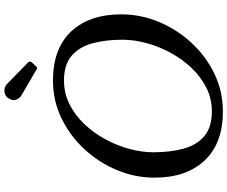

<svg xmlns="http://www.w3.org/2000/svg" viewBox="-100 -920 1030 870"><g transform="rotate(-90 415.0 -485.0)"><path d="M160 -305Q160 -229 176.2 -169Q192.5 -109 232.8 -74.5Q273 -40 345 -40Q403 -40 453 -65.2Q503 -90.5 543 -133Q583 -175.5 611.5 -228.2Q640 -281 655 -337.2Q670 -393.5 670 -445Q670 -521 653.8 -581Q637.5 -641 597.2 -675.5Q557 -710 485 -710Q427 -710 377 -684.8Q327 -659.5 287 -617Q247 -574.5 218.5 -521.8Q190 -469 175 -412.8Q160 -356.5 160 -305ZM345 10Q200.5 10 122.8 -72.8Q45 -155.5 45 -300Q45 -387.5 79.2 -469.8Q113.5 -552 174 -617.5Q234.5 -683 314.2 -721.5Q394 -760 485 -760Q630 -760 707.5 -677.5Q785 -595 785 -450Q785 -362.5 750.8 -280.2Q716.5 -198 656 -132.5Q595.5 -67 515.8 -28.5Q436 10 345 10ZM403.5 -960Q413.5 -977.5 434.5 -979.8Q455.5 -982 469.5 -968L566.5 -873.5Q575.5 -864.5 567 -855.5L550 -837.5Q546 -833 543.2 -832Q540.5 -831 535 -834.5L417 -903.5Q404.5 -911 398.5 -926.2Q392.5 -941.5 403.5 -960Z"/></g></svg>

Font: Besley
Style: Italic
Weight: 400
Italic angle: -13°
Designer: Owen Earl
Foundry: indestructible type*
Version: Version 4.000; ttfautohint (v1.8.4.7-5d5b)